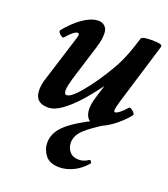

<svg xmlns="http://www.w3.org/2000/svg" viewBox="-123 -504 730 833"><g transform="rotate(20 241.5 -88.0)"><path d="M111 13Q50 13 50 -47Q50 -72 60 -102L127 -316Q133 -336 122 -336Q115 -336 103 -327Q91 -318 72 -296Q69 -293 61.5 -297.5Q54 -302 49 -309Q44 -316 47 -320Q62 -340 86 -362.5Q110 -385 137.5 -400.5Q165 -416 189 -416Q208 -416 220 -404.5Q232 -393 232 -371Q232 -360 230 -344.5Q228 -329 220 -304L176 -162Q158 -105 158 -85Q158 -65 169 -65Q183 -65 204.5 -86Q226 -107 250.5 -139Q275 -171 297.5 -206.5Q320 -242 335 -270Q348 -294 361 -328Q374 -362 387 -405Q390 -416 433 -416Q461 -416 472 -413.5Q483 -411 483 -403L396 -117Q388 -90 387 -78.5Q386 -67 392 -67Q399 -67 411 -76Q423 -85 443 -107Q446 -110 454 -105Q462 -100 467.5 -93Q473 -86 470 -82Q454 -61 429 -39Q404 -17 377.5 -2Q351 13 330 13Q305 13 293.5 -3Q282 -19 282 -43Q282 -55 284 -68Q286 -81 295 -110L310 -159Q277 -113 242 -74Q207 -35 173.5 -11Q140 13 111 13ZM246 240Q201 240 181 214Q161 188 161 157Q161 110 202.5 72.5Q244 35 327 -5H379Q318 32 287.5 60Q257 88 257 122Q257 145 271.5 162.5Q286 180 314 180Q325 180 336 176.5Q347 173 359 165Q363 163 367 169Q371 175 369 178Q341 210 309 225Q277 240 246 240Z"/></g></svg>

Font: Junicode
Style: Bold Italic
Weight: 700
Italic angle: -11°
Designer: Peter S. Baker
Version: Version 2.100; ttfautohint (v1.8.4)